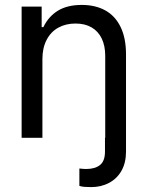

<svg xmlns="http://www.w3.org/2000/svg" viewBox="-20 -557 597 776"><path d="M489.3 0V55.7Q489.3 100.6 471.2 132.8Q453.1 165 420.9 182.1Q388.7 199.2 348.6 199.2Q332 199.2 320.8 198.2Q309.6 197.3 300.8 194.3V124Q316.4 126 328.1 126Q364.3 126 384.3 109.9Q404.3 93.8 404.3 55.7V0ZM151.4 0H67.4V-530.3H148.4V-447.3H155.3Q175.8 -490.2 213.9 -513.7Q252 -537.1 310.5 -537.1Q365.2 -537.1 405.3 -515.1Q445.3 -493.2 467.3 -448.2Q489.3 -403.3 489.3 -336.9V0H405.3V-331.1Q405.3 -372.1 391.1 -401.4Q377 -430.7 350.1 -446.3Q323.2 -461.9 285.2 -461.9Q246.1 -461.9 215.8 -445.3Q185.5 -428.7 168.5 -396Q151.4 -363.3 151.4 -318.4Z"/></svg>

Font: Pretendard GOV Variable
Style: Regular
Weight: 400
Designer: Base glyphs from Inter by Rasmus Andersson; Hangul glyphs from Noto Sans CJK(Source Han Sans) by Jang Soo-young and Kang
Foundry: Kil Hyung-jin
Version: Version 1.307;Glyphs 3.2 (3192)